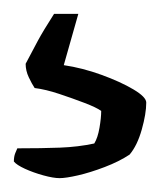

<svg xmlns="http://www.w3.org/2000/svg" viewBox="-20 -57 231 277"><path d="M66 200Q57 200 42.5 196Q28 192 16 186.5Q4 181 0 176Q0 169 2 164Q4 159 5 157Q40 157 66.5 156Q93 155 116 150Q121 142 123.5 127.5Q126 113 126 103Q119 98 102 91.5Q85 85 65.5 78.5Q46 72 30 70Q26 64 21.5 54.5Q17 45 17 35Q27 16 34.5 2Q42 -12 58 -37H93L72 37Q99 41 126.5 51Q154 61 172.5 72Q191 83 191 91Q191 107 184.5 130Q178 153 167 166Q152 176 131 184Q110 192 92.5 196Q75 200 66 200Z"/></svg>

Font: Texturina Medium 12pt
Style: Regular
Weight: 400
Version: Version 1.002